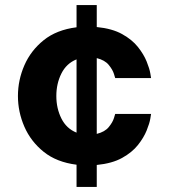

<svg xmlns="http://www.w3.org/2000/svg" viewBox="-20 -645 669 760"><path d="M283 95V7Q204 -3 153 -44Q102 -85 76.5 -143.5Q51 -202 51 -265Q51 -328 76.5 -386.5Q102 -445 153 -486Q204 -527 283 -537V-625H363V-538Q424 -532 463.5 -510Q503 -488 526 -459Q549 -430 560.5 -401.5Q572 -373 575 -354.5Q578 -336 578 -336H436Q436 -336 431 -352.5Q426 -369 410.5 -388Q395 -407 363 -415V-115Q395 -123 410.5 -142Q426 -161 431 -177.5Q436 -194 436 -194H578Q578 -194 575 -175.5Q572 -157 560.5 -128.5Q549 -100 526 -71Q503 -42 463.5 -20Q424 2 363 8V95ZM203 -265Q203 -216 223 -176Q243 -136 283 -120V-410Q243 -394 223 -354Q203 -314 203 -265Z"/></svg>

Font: Be Vietnam Pro
Style: Bold
Weight: 700
Designer: Lam Bao, Tony Le, Vietanh Nguyen
Foundry: Yellow Type Foundry
Version: Version 1.002; ttfautohint (v1.8.3)